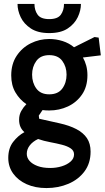

<svg xmlns="http://www.w3.org/2000/svg" viewBox="-20 -685 534 975"><path d="M216 270Q159 270 115.5 250.5Q72 231 47 196.5Q22 162 22 117Q22 68 46.5 36Q71 4 104 -14Q91 -25 84 -40.5Q77 -56 77 -77Q77 -102 88 -121.5Q99 -141 114 -156Q80 -179 58.5 -215.5Q37 -252 37 -302Q37 -360 64.5 -401.5Q92 -443 136 -465Q180 -487 230 -487Q265 -487 298 -476.5Q331 -466 356 -445L460 -497L481 -494L492 -404L401 -393Q412 -374 418 -351.5Q424 -329 424 -303Q424 -245 396.5 -205Q369 -165 325 -144.5Q281 -124 230 -124Q221 -124 212.5 -124.5Q204 -125 196 -126L177 -98L179 -82L282 -59Q332 -48 367.5 -29.5Q403 -11 421.5 16.5Q440 44 440 85Q440 144 409 185.5Q378 227 327 248.5Q276 270 216 270ZM235 168Q266 168 293.5 159.5Q321 151 338.5 135.5Q356 120 356 99Q356 80 339 68.5Q322 57 294.5 50Q267 43 235 37Q203 31 173 21Q146 34 131 53.5Q116 73 116 96Q116 116 130 132Q144 148 170.5 158Q197 168 235 168ZM230 -206Q275 -206 296.5 -235.5Q318 -265 318 -306Q318 -346 296.5 -375.5Q275 -405 230 -405Q186 -405 164.5 -375.5Q143 -346 143 -306Q143 -265 164.5 -235.5Q186 -206 230 -206ZM230 -517Q172 -517 136.5 -540.5Q101 -564 85 -598Q69 -632 69 -665H155Q155 -633 171 -610.5Q187 -588 230 -588Q273 -588 289 -610.5Q305 -633 305 -665H391Q391 -632 375 -598Q359 -564 324 -540.5Q289 -517 230 -517Z"/></svg>

Font: Kreon Light Medium
Style: Regular
Weight: 500
Version: Version 2.002